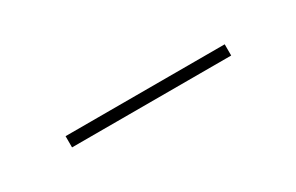

<svg xmlns="http://www.w3.org/2000/svg" viewBox="1 -418 503 326"><g transform="rotate(-30 252.5 -255.0)"><path d="M97 -266V-244H409V-266Z"/></g></svg>

Font: Sprat Extended Light
Style: Regular
Weight: 300
Width: 9
Designer: Ethan Nakache
Foundry: Collletttivo
Version: Version 2.000;Glyphs 3.2 (3217)